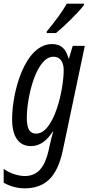

<svg xmlns="http://www.w3.org/2000/svg" viewBox="-42 -786 485 1046"><path d="M213 -615 212 -606H263C302 -637 387 -719 415 -758L416 -766H322C297 -722 258 -669 213 -615ZM91 240C204 240 269 179 300 34L420 -536H354L334 -468H331C318 -519 291 -546 242 -546C93 -546 24 -286 24 -136C24 -41 61 10 126 10C173 10 211 -16 246 -70H248C240 -42 233 -14 230 1L222 37C201 127 162 173 93 173C50 173 3 153 -22 134V209C4 225 47 240 91 240ZM155 -58C119 -58 104 -86 104 -144C104 -257 155 -477 249 -477C284 -477 305 -451 305 -404C305 -296 252 -58 155 -58Z"/></svg>

Font: Noto Sans ExtraCondensed
Style: Italic
Weight: 400
Width: 2
Italic angle: -12°
Designer: Monotype Design Team
Foundry: Monotype Imaging Inc.
Version: Version 2.013